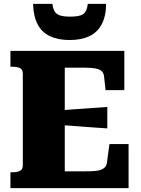

<svg xmlns="http://www.w3.org/2000/svg" viewBox="-20 -973 728 993"><path d="M645 -228V0H34V-82H44Q67 -82 82.5 -89Q98 -96 98 -118V-592Q98 -614 82.5 -621Q67 -628 44 -628H34V-710H623V-507H526L518 -579Q516 -597 504 -606.5Q492 -616 471 -619.5Q450 -623 420 -623H315V-87H420Q449 -87 469.5 -88.5Q490 -90 503.5 -95.5Q517 -101 524 -109.5Q531 -118 533 -131L546 -228ZM293 -402Q333 -406 373.5 -408.5Q414 -411 454.5 -414Q495 -417 535 -420V-309Q495 -312 454.5 -314.5Q414 -317 374 -320.5Q334 -324 293 -326ZM340 -766Q400 -766 441.5 -785.5Q483 -805 505.5 -846.5Q528 -888 529 -953H434Q431 -928 422.5 -913.5Q414 -899 395 -893Q376 -887 343 -887Q310 -887 291 -893Q272 -899 263 -913.5Q254 -928 251 -953H151Q153 -888 175 -846.5Q197 -805 239 -785.5Q281 -766 340 -766Z"/></svg>

Font: Roboto Serif ExtraBold
Style: Regular
Weight: 800
Designer: Greg Gazdowicz
Foundry: Commercial Type
Version: Version 1.008